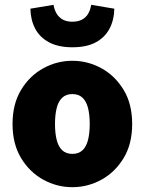

<svg xmlns="http://www.w3.org/2000/svg" viewBox="-20 -764 600 796"><path d="M280 12Q216 12 159.5 -19Q103 -50 67.5 -108.5Q32 -167 32 -250Q32 -333 67.5 -391.5Q103 -450 159.5 -481Q216 -512 280 -512Q344 -512 400.5 -481Q457 -450 492.5 -391.5Q528 -333 528 -250Q528 -167 492.5 -108.5Q457 -50 400.5 -19Q344 12 280 12ZM280 -126Q306 -126 322 -141Q338 -156 345 -184Q352 -212 352 -250Q352 -288 345 -316Q338 -344 322 -359Q306 -374 280 -374Q254 -374 238 -359Q222 -344 215 -316Q208 -288 208 -250Q208 -212 215 -184Q222 -156 238 -141Q254 -126 280 -126ZM280 -568Q222 -568 183.5 -588.5Q145 -609 126 -645Q107 -681 106 -728L202 -744Q205 -724 214.5 -708Q224 -692 240 -683Q256 -674 280 -674Q304 -674 320.5 -683Q337 -692 346 -708Q355 -724 358 -744L454 -728Q453 -681 434 -645Q415 -609 377 -588.5Q339 -568 280 -568Z"/></svg>

Font: Source Sans 3 Black
Style: Regular
Weight: 900
Designer: Paul D. Hunt
Foundry: Adobe
Version: Version 3.046;hotconv 1.0.118;makeotfexe 2.5.65603